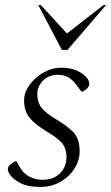

<svg xmlns="http://www.w3.org/2000/svg" viewBox="-20 -727 438 757"><path d="M139 10Q92 10 64 -3.5Q36 -17 22 -35Q11 -49 11 -60Q11 -64 13 -69Q15 -74 22 -79L39 -91H45L58 -68Q73 -42 97 -30Q121 -18 147 -18Q190 -18 216 -43Q242 -68 242 -108Q242 -144 222.5 -165Q203 -186 165 -208Q116 -238 95.5 -264Q75 -290 75 -331Q75 -362 96 -391.5Q117 -421 150.5 -440.5Q184 -460 221 -460Q258 -460 282.5 -449Q307 -438 323 -420Q332 -407 332 -397Q332 -392 329.5 -386.5Q327 -381 322 -377L307 -366H301L283 -390Q268 -411 250.5 -421.5Q233 -432 208 -432Q171 -432 149 -408.5Q127 -385 127 -356Q127 -323 144.5 -301.5Q162 -280 194 -261Q244 -232 269 -206Q294 -180 294 -130Q294 -95 274 -63Q254 -31 219 -10.5Q184 10 139 10ZM224 -530 131 -707H141L244 -595L388 -707H398L246 -530Z"/></svg>

Font: Spectral Light
Style: Italic
Weight: 300
Italic angle: -10°
Designer: Jean-Baptiste Levee
Foundry: Production Type
Version: Version 2.001